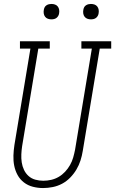

<svg xmlns="http://www.w3.org/2000/svg" viewBox="-20 -944 583 972"><path d="M198 8Q172 8 146.5 1.5Q121 -5 101 -20.5Q81 -36 69 -58Q57 -80 52 -105Q47 -130 48 -157Q49 -184 53 -210L134 -698H81V-735H232V-698H174L92 -204Q89 -184 88 -163Q87 -142 90 -122Q93 -102 101.5 -84Q110 -66 124.5 -53Q139 -40 158.5 -34.5Q178 -29 199 -29Q219 -29 239 -33.5Q259 -38 277 -48.5Q295 -59 309.5 -74.5Q324 -90 334.5 -108.5Q345 -127 350.5 -146.5Q356 -166 360 -186L445 -698H392V-735H543V-698H485L399 -180Q395 -155 387.5 -131.5Q380 -108 367 -86Q354 -64 335.5 -45Q317 -26 294.5 -14Q272 -2 247 3Q222 8 198 8ZM440 -846Q431 -846 422.5 -849Q414 -852 408.5 -859Q403 -866 401.5 -875.5Q400 -885 402 -895Q403 -901 406 -907Q409 -913 415 -917Q421 -921 427.5 -922.5Q434 -924 440 -924Q450 -924 458.5 -921Q467 -918 472.5 -911Q478 -904 479.5 -894.5Q481 -885 479 -875Q478 -869 474.5 -863Q471 -857 465.5 -853Q460 -849 453.5 -847.5Q447 -846 440 -846ZM240 -846Q231 -846 222.5 -849Q214 -852 208.5 -859Q203 -866 201.5 -875.5Q200 -885 202 -895Q203 -901 206 -907Q209 -913 215 -917Q221 -921 227.5 -922.5Q234 -924 240 -924Q250 -924 258.5 -921Q267 -918 272.5 -911Q278 -904 279.5 -894.5Q281 -885 279 -875Q278 -869 274.5 -863Q271 -857 265.5 -853Q260 -849 253.5 -847.5Q247 -846 240 -846Z"/></svg>

Font: Iosevka Slab Extralight
Style: Italic
Weight: 200
Italic angle: -9°
Monospace: yes
Designer: Belleve Invis
Foundry: Belleve Invis
Version: Version 11.1.1; ttfautohint (v1.8.3)